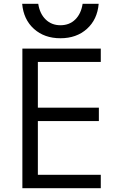

<svg xmlns="http://www.w3.org/2000/svg" viewBox="-20 -984 640 1004"><path d="M97 0V-730H507V-660H178V-421H497V-351H178V-70H507V0ZM296 -784Q212 -784 157.5 -833Q103 -882 96 -964H180Q188 -912 219 -882Q250 -852 296 -852Q343 -852 373.5 -882Q404 -912 412 -964H496Q489 -882 434.5 -833Q380 -784 296 -784Z"/></svg>

Font: M PLUS Code Latin 60
Style: Regular
Weight: 400
Width: 7
Monospace: yes
Designer: Coji Morishita
Foundry: UNDERFOREST DESIGN
Version: Version 1.005; ttfautohint (v1.8.3)